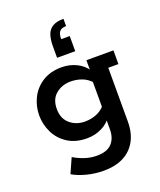

<svg xmlns="http://www.w3.org/2000/svg" viewBox="-151 -740 844 1014"><g transform="rotate(-20 271.5 -232.5)"><path d="M256 181Q207 181 161 169Q115 157 83 138L120 55Q150 73 182.5 83.5Q215 94 249 94Q306 94 333 65Q360 36 360 -14V-70L375 -83Q354 -48 315 -29Q276 -10 232 -10Q167 -10 122.5 -39Q78 -68 56 -114Q34 -160 34 -210Q34 -260 56 -305.5Q78 -351 122.5 -380Q167 -409 232 -409Q276 -409 315 -390Q354 -371 375 -336L368 -331V-399H520V-322H463V-20Q463 44 438 89Q413 134 367 157.5Q321 181 256 181ZM251 -97Q283 -97 313 -108Q343 -119 366 -145L361 -109V-308L366 -274Q343 -300 313 -311Q283 -322 251 -322Q202 -322 167.5 -293.5Q133 -265 133 -210Q133 -156 167.5 -126.5Q202 -97 251 -97ZM329 -646V-605Q303 -605 292 -592Q281 -579 281 -549H329V-464H227V-531Q227 -567 236 -593Q245 -619 267.5 -632.5Q290 -646 329 -646Z"/></g></svg>

Font: Rokkitt SemiBold SemiBold
Style: Regular
Weight: 600
Version: Version 3.103